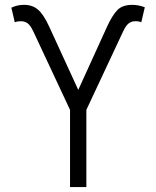

<svg xmlns="http://www.w3.org/2000/svg" viewBox="-20 -755 630 775"><path d="M262.7 0V-311.5L114.3 -628.4Q103 -652.3 91.6 -660.9Q80.1 -669.4 64 -669.4Q49.3 -669.4 39.6 -665L25.9 -724.1Q40 -730.5 51.5 -732.9Q63 -735.4 76.7 -735.4Q109.4 -735.8 132.3 -717Q155.3 -698.2 178.2 -648.4L295.9 -392.1L412.6 -648.4Q432.6 -691.9 453.1 -713.6Q473.6 -735.4 513.2 -735.4Q539.6 -735.4 564.5 -725.6L550.3 -665Q542 -669.4 526.9 -669.4Q511.2 -669.4 499.8 -660.9Q488.3 -652.3 477.1 -628.4L328.6 -311.5V0Z"/></svg>

Font: Inter Display Light
Style: Regular
Weight: 300
Designer: Rasmus Andersson
Foundry: rsms
Version: Version 4.000;git-a52131595